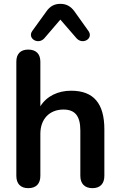

<svg xmlns="http://www.w3.org/2000/svg" viewBox="-20 -971 625 999"><path d="M294 -869 379 -771C412 -736 468 -772 440 -810L368 -911C348 -939 324 -951 294 -951C264 -951 240 -939 221 -911L148 -810C121 -772 177 -736 210 -771ZM127 8C168 8 190 -15 190 -56V-275C190 -351 237 -401 310 -401C370 -401 398 -368 398 -292V-56C398 -15 421 8 461 8C501 8 523 -15 523 -56V-298C523 -433 467 -499 350 -499C282 -499 223 -471 190 -418V-650C190 -691 167 -713 127 -713C87 -713 65 -691 65 -650V-56C65 -15 87 8 127 8Z"/></svg>

Font: Nunito
Style: Bold
Weight: 700
Designer: Vernon Adams
Foundry: Vernon Adams
Version: Version 3.602